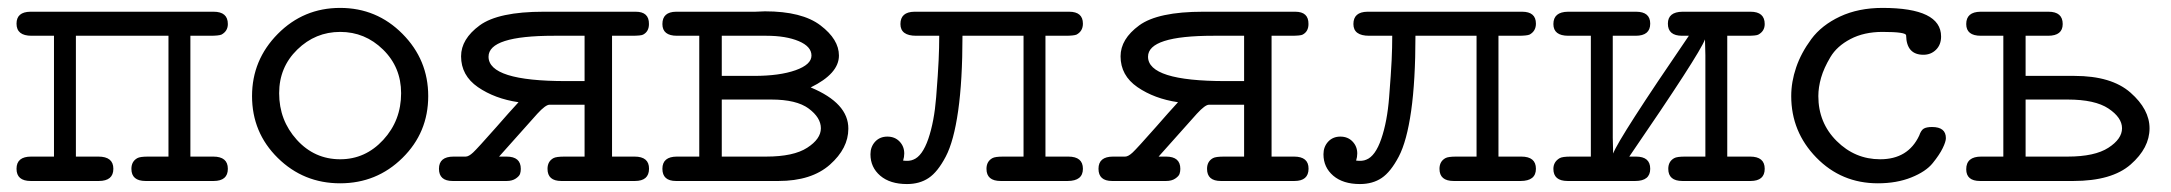

<svg xmlns="http://www.w3.org/2000/svg" viewBox="-20 -460 5519 488"><path d="M59.1 -62H117.2V-369.1H60.1Q22 -369.1 22 -399.9Q22 -429.7 57.1 -430.2H522.9Q559.1 -430.2 559.1 -398.9Q559.1 -380.9 543 -372.1Q536.1 -369.1 514.2 -369.1H463.9V-62H522Q559.1 -62 559.1 -31Q559.1 0 522.9 0H350.1Q314 0 314 -30.8Q314 -49.8 329.1 -58.1Q335.9 -62 356.9 -62H408.2V-369.1H172.9V-62H230Q268.1 -62 268.1 -31Q268.1 0 231 0H58.1Q22 0 22 -31Q22 -62 59.1 -62Z M620.6 -215.8Q620.6 -307.6 686 -373.8Q751.5 -439.9 844.5 -439.9Q937.5 -439.9 1002.9 -374Q1068.4 -308.1 1068.4 -215.8Q1068.4 -123 1002.9 -58.6Q937.5 5.9 844.5 5.9Q751.5 5.9 686 -58.6Q620.6 -123 620.6 -215.8ZM689.5 -223.1Q689.5 -154.3 734.4 -104.7Q779.3 -55.2 844.7 -55.2Q908.7 -55.2 954.1 -104.5Q999.5 -153.8 999.5 -223.1Q999.5 -289.1 953.6 -334Q907.7 -378.9 844.7 -378.9Q781.7 -378.9 735.6 -334Q689.5 -289.1 689.5 -223.1Z M1132.8 -62H1163.6Q1171.4 -62 1182.6 -72.5Q1193.8 -83 1241.7 -137.2Q1274.9 -175.3 1297.9 -200.2Q1237.8 -209 1194.8 -238.5Q1151.9 -268.1 1151.9 -316.9Q1151.9 -360.8 1199.2 -395.5Q1246.6 -430.2 1361.8 -430.2H1595.7Q1629.9 -430.2 1629.4 -398.9Q1629.4 -379.9 1614.7 -372.1Q1609.9 -369.1 1585.4 -369.1H1535.6V-62H1592.8Q1629.9 -62 1629.6 -31Q1629.4 0 1593.8 0H1406.7Q1371.6 0 1371.6 -30.8Q1371.6 -49.8 1386.7 -58.1Q1393.6 -62 1415.5 -62H1465.8V-193.8H1376.5Q1366.7 -193.8 1345.7 -170.9Q1341.8 -166 1248.5 -62H1267.6Q1303.7 -62 1303.7 -30.8Q1303.7 -23.9 1301.8 -18.1Q1299.8 -12.2 1290.8 -6.1Q1281.7 0 1267.6 0H1130.4Q1095.7 0 1095.7 -31Q1095.7 -62 1132.8 -62ZM1221.7 -315.9Q1221.7 -253.9 1418.5 -253.9H1465.8V-369.1H1387.7Q1221.7 -369.1 1221.7 -315.9Z M1700.7 -62H1757.3V-369.1H1700.7Q1663.6 -369.1 1663.6 -398.9Q1663.6 -429.7 1698.2 -430.2H1899.4Q1903.3 -430.2 1911.9 -430.7Q1920.4 -431.2 1924.3 -431.2Q2018.6 -431.2 2065.4 -395.5Q2112.3 -359.9 2112.3 -318.8Q2112.3 -272.9 2040.5 -237.8Q2136.7 -197.8 2136.2 -132.8Q2136.2 -83 2089.4 -41.5Q2042.5 0 1958.5 0H1698.2Q1663.6 0 1663.6 -31Q1663.6 -62 1700.7 -62ZM1814.5 -62H1927.2Q1997.1 -62 2031.7 -84.5Q2066.4 -106.9 2066.4 -134Q2066.4 -161.1 2035.4 -184.1Q2004.4 -207 1940.4 -207H1814.5ZM1814.5 -267.1H1896.5Q1961.4 -267.1 2002 -281.5Q2042.5 -295.9 2042.5 -318.8Q2042.5 -341.8 2010 -355.5Q1977.5 -369.1 1928.2 -369.1H1814.5Z M2192.4 -67.9Q2192.4 -86.9 2204.3 -99.9Q2216.3 -112.8 2235.4 -112.8Q2254.4 -112.8 2266.4 -100.3Q2278.3 -87.9 2278.3 -69.8Q2278.3 -61 2275.4 -51.8Q2291.5 -49.8 2301.3 -54.2Q2324.2 -63 2339.4 -106.9Q2354.5 -150.9 2359.4 -212.9Q2364.3 -274.9 2365.7 -306.9Q2367.2 -338.9 2367.2 -369.1H2308.6Q2268.6 -369.1 2268.6 -398.9Q2268.6 -429.7 2304.2 -430.2H2697.3Q2732.4 -430.2 2732.4 -399.9Q2732.4 -380.9 2716.3 -372.1Q2709.5 -369.1 2687.5 -369.1H2637.2V-62H2695.3Q2732.4 -62 2732.4 -31Q2732.4 0 2693.4 0H2523.4Q2487.3 0 2487.3 -30.8Q2487.3 -49.8 2502.4 -58.1Q2509.3 -62 2530.3 -62H2581.5V-369.1H2426.3Q2426.3 -255.4 2415.3 -178.2Q2404.3 -101.1 2383.8 -62Q2363.3 -22.9 2340.3 -7.6Q2317.4 7.8 2285.2 7.8Q2242.2 7.8 2217.3 -13.4Q2192.4 -34.7 2192.4 -67.9Z M2809.1 -62H2839.8Q2847.7 -62 2858.9 -72.5Q2870.1 -83 2918 -137.2Q2951.2 -175.3 2974.1 -200.2Q2914.1 -209 2871.1 -238.5Q2828.1 -268.1 2828.1 -316.9Q2828.1 -360.8 2875.5 -395.5Q2922.9 -430.2 3038.1 -430.2H3272Q3306.2 -430.2 3305.7 -398.9Q3305.7 -379.9 3291 -372.1Q3286.1 -369.1 3261.7 -369.1H3211.9V-62H3269Q3306.2 -62 3305.9 -31Q3305.7 0 3270 0H3083Q3047.9 0 3047.9 -30.8Q3047.9 -49.8 3063 -58.1Q3069.8 -62 3091.8 -62H3142.1V-193.8H3052.7Q3043 -193.8 3022 -170.9Q3018.1 -166 2924.8 -62H2943.8Q2980 -62 2980 -30.8Q2980 -23.9 2978 -18.1Q2976.1 -12.2 2967 -6.1Q2958 0 2943.8 0H2806.6Q2772 0 2772 -31Q2772 -62 2809.1 -62ZM2897.9 -315.9Q2897.9 -253.9 3094.7 -253.9H3142.1V-369.1H3064Q2897.9 -369.1 2897.9 -315.9Z M3343.8 -67.9Q3343.8 -86.9 3355.7 -99.9Q3367.7 -112.8 3386.7 -112.8Q3405.8 -112.8 3417.7 -100.3Q3429.7 -87.9 3429.7 -69.8Q3429.7 -61 3426.8 -51.8Q3442.9 -49.8 3452.6 -54.2Q3475.6 -63 3490.7 -106.9Q3505.9 -150.9 3510.7 -212.9Q3515.6 -274.9 3517.1 -306.9Q3518.6 -338.9 3518.6 -369.1H3460Q3419.9 -369.1 3419.9 -398.9Q3419.9 -429.7 3455.6 -430.2H3848.6Q3883.8 -430.2 3883.8 -399.9Q3883.8 -380.9 3867.7 -372.1Q3860.8 -369.1 3838.9 -369.1H3788.6V-62H3846.7Q3883.8 -62 3883.8 -31Q3883.8 0 3844.7 0H3674.8Q3638.7 0 3638.7 -30.8Q3638.7 -49.8 3653.8 -58.1Q3660.6 -62 3681.6 -62H3732.9V-369.1H3577.6Q3577.6 -255.4 3566.7 -178.2Q3555.7 -101.1 3535.2 -62Q3514.6 -22.9 3491.7 -7.6Q3468.8 7.8 3436.5 7.8Q3393.6 7.8 3368.7 -13.4Q3343.8 -34.7 3343.8 -67.9Z M3928.2 -30.8Q3928.2 -48.8 3944.3 -58.1Q3951.2 -62 3972.2 -62H4023.4V-369.1H3966.3Q3928.2 -369.1 3928.2 -398.9Q3928.2 -429.7 3965.3 -430.2H4138.2Q4174.3 -430.2 4174.3 -399.9Q4174.3 -369.1 4137.2 -369.1H4079.1V-109.9L4080.1 -69.8Q4095.2 -109.9 4272.5 -369.1H4255.4Q4219.2 -369.1 4219.2 -399.9Q4219.2 -429.7 4256.3 -430.2H4429.2Q4465.3 -430.2 4465.3 -398.9Q4465.3 -380.9 4449.2 -372.1Q4444.3 -369.1 4421.4 -369.1H4370.1V-62H4428.2Q4465.3 -62 4465.3 -31Q4465.3 0 4429.2 0H4256.3Q4220.2 0 4220.2 -30.8Q4220.2 -49.8 4235.4 -58.1Q4242.2 -62 4263.2 -62H4314.5V-319.8L4313.5 -359.9Q4299.3 -321.8 4121.1 -62H4138.2Q4174.3 -62 4174.3 -31Q4174.3 0 4136.2 0H3964.4Q3928.2 0 3928.2 -30.8Z M4532.7 -215.8Q4532.7 -252 4545.2 -288.6Q4557.6 -325.2 4583.7 -360.6Q4609.9 -396 4656.7 -418Q4703.6 -439.9 4764.6 -439.9Q4913.6 -439.9 4913.6 -367.2Q4913.6 -346.2 4900.6 -333.5Q4887.7 -320.8 4868.7 -320.8Q4825.7 -320.8 4824.7 -370.1Q4824.7 -378.9 4764.6 -378.9Q4717.8 -378.9 4683.3 -360.8Q4648.9 -342.8 4632.3 -314.9Q4615.7 -287.1 4608.6 -262.5Q4601.6 -237.8 4601.6 -215.8Q4601.6 -147.9 4648.2 -101.6Q4694.8 -55.2 4758.8 -55.2Q4829.6 -55.2 4857.9 -115.2Q4862.8 -129.4 4869.9 -133.3Q4877 -137.2 4890.6 -137.2Q4925.8 -137.2 4925.8 -108.9Q4925.8 -100.1 4917.7 -83.5Q4909.7 -66.9 4892.3 -45.4Q4875 -23.9 4837.9 -9Q4800.8 5.9 4752.9 5.9Q4660.2 5.9 4596.4 -59.6Q4532.7 -125 4532.7 -215.8Z M4977.5 -29.8Q4977.5 -62 5015.6 -62H5071.8V-369.1H5014.6Q4977.5 -369.1 4977.5 -398.9Q4977.5 -429.7 5013.7 -430.2H5186.5Q5222.7 -430.2 5222.7 -398.9Q5222.7 -369.1 5185.5 -369.1H5128.4V-267.1H5252.4Q5346.7 -267.1 5395 -224.6Q5443.4 -182.1 5443.4 -133.8Q5443.4 -84 5395.5 -42Q5347.7 0 5249.5 0H5012.7Q4977.5 0 4977.5 -29.8ZM5128.4 -62H5235.4Q5304.2 -62 5338.9 -84.5Q5373.5 -106.9 5373.5 -134Q5373.5 -161.1 5339.1 -184.1Q5304.7 -207 5235.4 -207H5128.4Z"/></svg>

Font: CMU Typewriter Text Variable Width
Style: Medium
Weight: 500
Version: Version 0.7.0